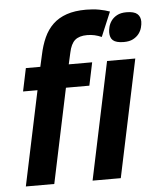

<svg xmlns="http://www.w3.org/2000/svg" viewBox="-53 -788 694 834"><g transform="rotate(-5 294.0 -371.0)"><path d="M411.1 -618.2Q395.5 -625 380.4 -628.4Q365.2 -631.8 348.1 -631.8Q313.5 -631.8 295.2 -616Q276.9 -600.1 269 -562L257.8 -512.2H359.9L338.9 -412.1H236.8L149.9 0H25.9L112.8 -412.1H49.8L70.8 -512.2H133.8L145 -562Q153.8 -604.5 168.9 -637.9Q184.1 -671.4 208.5 -694.6Q232.9 -717.8 268.3 -730Q303.7 -742.2 353 -742.2Q383.8 -742.2 410.2 -737.3Q436.5 -732.4 456.1 -725.1ZM316.9 0 424.8 -512.2H547.9L439.9 0ZM444.8 -634.8Q444.8 -645 448.2 -658.9Q451.7 -672.9 460.7 -685.5Q469.7 -698.2 485.8 -707Q502 -715.8 526.9 -715.8Q560.1 -715.8 574 -703.6Q587.9 -691.4 587.9 -669.9Q587.9 -658.2 584 -643.8Q580.1 -629.4 570.6 -616.9Q561 -604.5 545.2 -596.2Q529.3 -587.9 504.9 -587.9Q487.8 -587.9 476.1 -591.1Q464.4 -594.2 457.5 -600.3Q450.7 -606.4 447.8 -615.2Q444.8 -624 444.8 -634.8Z"/></g></svg>

Font: Lorenzo Sans
Style: Bold Italic
Weight: 700
Italic angle: -12°
Foundry: Intel Corporation
Version: Version 1.00; ttfautohint (v1.5)